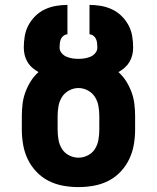

<svg xmlns="http://www.w3.org/2000/svg" viewBox="-20 -755 640 783"><path d="M300 8Q269 8 238 2.5Q207 -3 179 -17Q151 -31 129 -54Q107 -77 93.5 -105Q80 -133 74.5 -164Q69 -195 69 -226V-282Q69 -306 72 -331Q75 -356 83.5 -379Q92 -402 105 -423Q118 -444 137 -461Q123 -469 111.5 -479Q100 -489 92 -502.5Q84 -516 80.5 -531Q77 -546 77 -561Q77 -585 81 -608.5Q85 -632 96.5 -653Q108 -674 125 -690.5Q142 -707 163.5 -717Q185 -727 208.5 -731Q232 -735 255 -735V-615Q247 -615 239.5 -609.5Q232 -604 228.5 -596Q225 -588 224 -579Q223 -570 223 -561Q223 -549 231 -539Q239 -529 250.5 -524Q262 -519 274.5 -517Q287 -515 300 -515Q313 -515 325.5 -517Q338 -519 349.5 -524Q361 -529 369 -539Q377 -549 377 -561Q377 -570 376 -579Q375 -588 371.5 -596Q368 -604 360.5 -609.5Q353 -615 345 -615V-735Q368 -735 391.5 -731Q415 -727 436.5 -717Q458 -707 475 -690.5Q492 -674 503.5 -653Q515 -632 519 -608.5Q523 -585 523 -561Q523 -546 519.5 -531Q516 -516 508 -502.5Q500 -489 488.5 -479Q477 -469 463 -461Q482 -444 495 -423Q508 -402 516.5 -379Q525 -356 528 -331Q531 -306 531 -282V-226Q531 -195 525.5 -164Q520 -133 506.5 -105Q493 -77 471 -54Q449 -31 421 -17Q393 -3 362 2.5Q331 8 300 8ZM300 -112Q320 -112 338.5 -121.5Q357 -131 367.5 -148Q378 -165 381.5 -185.5Q385 -206 385 -226V-282Q385 -302 381.5 -322Q378 -342 367.5 -359Q357 -376 338.5 -386Q320 -396 300 -396Q280 -396 261.5 -386Q243 -376 232.5 -359Q222 -342 218.5 -322Q215 -302 215 -282V-226Q215 -206 218.5 -185.5Q222 -165 232.5 -148Q243 -131 261.5 -121.5Q280 -112 300 -112Z"/></svg>

Font: Iosevka SS04 Heavy Extended
Style: Regular
Weight: 900
Width: 7
Monospace: yes
Designer: Belleve Invis
Foundry: Belleve Invis
Version: Version 19.0.0; ttfautohint (v1.8.4)